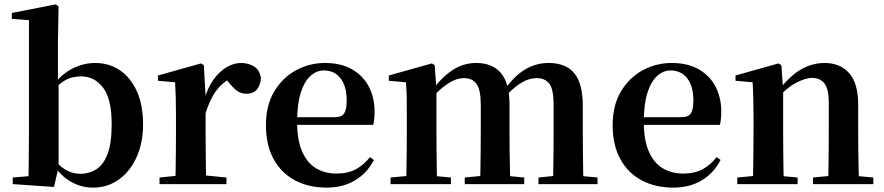

<svg xmlns="http://www.w3.org/2000/svg" viewBox="-20 -839 4029 875"><path d="M38 0V-30L110 -36Q111 -65 111 -100.5Q111 -136 111.5 -171.5Q112 -207 112 -235V-747L34 -753V-780L234 -819L247 -810L244 -651V-465L247 -455V-79V-77L226 13ZM403 16Q352 16 305.5 -9.5Q259 -35 223 -89H212L231 -106Q260 -74 288 -60.5Q316 -47 348 -47Q385 -47 417.5 -66.5Q450 -86 469.5 -135.5Q489 -185 489 -273Q489 -389 449.5 -440Q410 -491 350 -491Q330 -491 308.5 -486Q287 -481 263.5 -464.5Q240 -448 209 -414L196 -443H216Q257 -499 308 -525.5Q359 -552 414 -552Q477 -552 526 -519Q575 -486 603.5 -423.5Q632 -361 632 -271Q632 -189 603 -124Q574 -59 522.5 -21.5Q471 16 403 16Z M707 0V-30L815 -41H902L1012 -30V0ZM778 0Q780 -25 780.5 -67Q781 -109 781.5 -154.5Q782 -200 782 -235V-310Q782 -361 781 -394Q780 -427 778 -464L700 -471V-495L896 -550L909 -542L917 -399V-398V-235Q917 -200 917.5 -154.5Q918 -109 918.5 -67Q919 -25 920 0ZM916 -320 883 -381H910Q925 -436 951.5 -474Q978 -512 1011.5 -532Q1045 -552 1078 -552Q1111 -552 1136.5 -537Q1162 -522 1169 -485Q1168 -453 1152 -432.5Q1136 -412 1102 -412Q1077 -412 1059 -426Q1041 -440 1022 -464L999 -491L1035 -485Q993 -463 964.5 -424.5Q936 -386 916 -320Z M1468 16Q1388 16 1325.5 -16.5Q1263 -49 1227.5 -113Q1192 -177 1192 -269Q1192 -359 1230 -422.5Q1268 -486 1329.5 -519Q1391 -552 1461 -552Q1535 -552 1585.5 -522.5Q1636 -493 1661.5 -443Q1687 -393 1687 -331Q1687 -296 1681 -270H1250V-305H1505Q1537 -305 1548.5 -322.5Q1560 -340 1560 -380Q1560 -446 1532 -482Q1504 -518 1456 -518Q1423 -518 1395 -493Q1367 -468 1350.5 -416Q1334 -364 1334 -283Q1334 -201 1357 -148.5Q1380 -96 1420.5 -72Q1461 -48 1513 -48Q1566 -48 1602.5 -68Q1639 -88 1666 -123L1684 -110Q1653 -50 1598 -17Q1543 16 1468 16Z M1760 0V-30L1866 -40H1929L2035 -30V0ZM1830 0Q1832 -25 1832.5 -67Q1833 -109 1833.5 -154.5Q1834 -200 1834 -235V-311Q1834 -361 1833.5 -394Q1833 -427 1830 -464L1752 -471V-495L1948 -550L1961 -542L1969 -431V-428V-235Q1969 -200 1969.5 -154.5Q1970 -109 1970.5 -67Q1971 -25 1972 0ZM2098 0V-30L2201 -40H2265L2369 -30V0ZM2167 0Q2169 -25 2169.5 -66.5Q2170 -108 2170.5 -153.5Q2171 -199 2171 -235V-362Q2171 -429 2152 -456Q2133 -483 2095 -483Q2058 -483 2017.5 -455.5Q1977 -428 1937 -379L1932 -426H1948Q1992 -486 2041.5 -519Q2091 -552 2151 -552Q2224 -552 2263 -506Q2302 -460 2302 -361V-235Q2302 -199 2302.5 -153.5Q2303 -108 2304 -66.5Q2305 -25 2306 0ZM2434 0V-30L2532 -40H2598L2703 -30V0ZM2500 0Q2501 -25 2501.5 -66.5Q2502 -108 2502.5 -153.5Q2503 -199 2503 -235V-362Q2503 -432 2483.5 -457.5Q2464 -483 2426 -483Q2389 -483 2350.5 -458.5Q2312 -434 2269 -383L2262 -434H2282Q2327 -496 2375.5 -524Q2424 -552 2480 -552Q2559 -552 2597.5 -505Q2636 -458 2636 -357V-235Q2636 -199 2636.5 -153.5Q2637 -108 2637.5 -66.5Q2638 -25 2639 0Z M3048 16Q2968 16 2905.5 -16.5Q2843 -49 2807.5 -113Q2772 -177 2772 -269Q2772 -359 2810 -422.5Q2848 -486 2909.5 -519Q2971 -552 3041 -552Q3115 -552 3165.5 -522.5Q3216 -493 3241.5 -443Q3267 -393 3267 -331Q3267 -296 3261 -270H2830V-305H3085Q3117 -305 3128.5 -322.5Q3140 -340 3140 -380Q3140 -446 3112 -482Q3084 -518 3036 -518Q3003 -518 2975 -493Q2947 -468 2930.5 -416Q2914 -364 2914 -283Q2914 -201 2937 -148.5Q2960 -96 3000.5 -72Q3041 -48 3093 -48Q3146 -48 3182.5 -68Q3219 -88 3246 -123L3264 -110Q3233 -50 3178 -17Q3123 16 3048 16Z M3340 0V-30L3446 -40H3509L3615 -30V0ZM3410 0Q3412 -25 3412.5 -67Q3413 -109 3413.5 -154.5Q3414 -200 3414 -235V-310Q3414 -360 3413 -393.5Q3412 -427 3410 -464L3332 -471V-495L3528 -550L3541 -542L3549 -428V-426V-235Q3549 -200 3549.5 -154.5Q3550 -109 3550.5 -67Q3551 -25 3552 0ZM3685 0V-30L3789 -40H3852L3960 -30V0ZM3754 0Q3755 -25 3755.5 -66.5Q3756 -108 3756.5 -153.5Q3757 -199 3757 -235V-370Q3757 -433 3737.5 -458.5Q3718 -484 3680 -484Q3650 -484 3606 -460.5Q3562 -437 3516 -383L3512 -426H3527Q3583 -497 3633.5 -524.5Q3684 -552 3738 -552Q3808 -552 3849.5 -506Q3891 -460 3891 -361V-235Q3891 -199 3891.5 -153.5Q3892 -108 3893 -66.5Q3894 -25 3895 0Z"/></svg>

Font: Noto Serif TC
Style: Bold
Weight: 700
Designer: Ryoko NISHIZUKA 西塚涼子 (kana & ideographs); Frank Grießhammer (Latin, Greek & Cyrillic); Wenlong ZHANG 张文龙 (bopomofo); San
Foundry: Adobe
Version: Version 2.002-H1;hotconv 1.1.0;makeotfexe 2.6.0